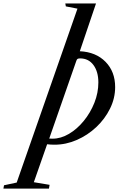

<svg xmlns="http://www.w3.org/2000/svg" viewBox="-200 -831 716 1098"><path d="M-180.5 247.5 -177 228.5 -104.5 213 243 -781.5 176.5 -794.5 173.5 -811H349L256.5 -538Q348.5 -533.5 403.5 -477.5Q458.5 -421.5 458.5 -333Q458.5 -269 429.2 -209.8Q400 -150.5 350.5 -104Q301 -57.5 239 -30.5Q177 -3.5 112 -3.5Q89 -3.5 69.5 -6L-6.5 211L83.5 226L80 247.5ZM101 -38Q148 -38 194.5 -65.5Q241 -93 279 -139.5Q317 -186 339.8 -243.2Q362.5 -300.5 362.5 -359.5Q362.5 -421 334.5 -459Q306.5 -497 258 -497Q247.5 -497 243.2 -494Q239 -491 236.5 -483L81.5 -38.5Q89.5 -38 101 -38Z"/></svg>

Font: Libre Caslon Condensed Medium Italic
Style: Regular
Weight: 500
Italic angle: -22.583°
Designer: Pablo Impallari, Rodrigo Fuenzalida, Katja Schimmel, Ertekin Erdin
Foundry: Pablo Impallari, Rodrigo Fuenzalida
Version: Version 2.000; ttfautohint (v1.8.4.7-5d5b);gftools[0.9.33]